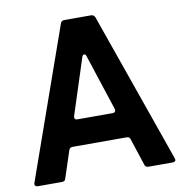

<svg xmlns="http://www.w3.org/2000/svg" viewBox="-84 -842 878 921"><g transform="rotate(-10 355.0 -381.5)"><path d="M26 0Q18 0 14 -5Q10 -10 13 -19L271 -750Q275 -763 290 -763H420Q433 -763 439 -750L696 -19L698 -11Q698 -6 694 -3Q690 0 684 0H565Q551 0 547 -13L504 -144Q501 -157 486 -157H223Q209 -157 205 -144L162 -13Q159 0 144 0ZM441 -283Q449 -283 452.5 -288Q456 -293 454 -301L365 -573Q362 -584 355 -584Q347 -584 344 -573L256 -301Q255 -299 255 -295Q255 -283 269 -283Z"/></g></svg>

Font: Open Sauce Two
Style: Bold
Weight: 700
Designer: Alfredo Marco Pradil
Foundry: Creative Sauce Fz LLC
Version: Version 1.477